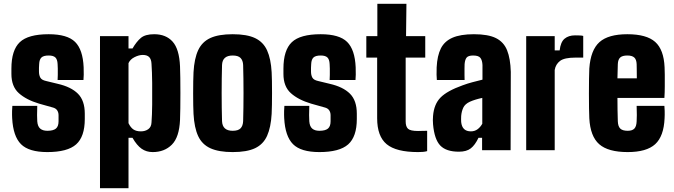

<svg xmlns="http://www.w3.org/2000/svg" viewBox="-20 -790 3547 1010"><path d="M229 10Q132 10 90.5 -31.5Q49 -73 44 -168Q43 -185 43.5 -206.5Q44 -228 45 -233H176Q174 -177 176 -152Q178 -125 191.5 -113.5Q205 -102 229 -102Q260 -102 274 -113.5Q288 -125 288 -152V-184Q288 -199 280.5 -210Q273 -221 256 -225L185 -245Q118 -265 79 -300Q40 -335 40 -401V-429Q40 -526 84 -568Q128 -610 236 -610Q334 -610 375 -569.5Q416 -529 420 -436Q421 -420 420.5 -397Q420 -374 419 -369H283Q284 -378 284 -395.5Q284 -413 284 -429.5Q284 -446 283 -453Q282 -477 271.5 -487.5Q261 -498 236 -498Q209 -498 198 -487.5Q187 -477 186 -453Q185 -442 185 -433.5Q185 -425 185 -414Q185 -395 192 -382Q199 -369 222 -364L284 -349Q354 -333 390 -297Q426 -261 426 -192V-164Q426 -71 380.5 -30.5Q335 10 229 10Z M506 200V-600H656V-535H677Q698 -571 721 -590.5Q744 -610 791 -610Q853 -610 888 -571Q923 -532 927 -441Q928 -417 928.5 -379.5Q929 -342 929 -300Q929 -258 928.5 -220.5Q928 -183 927 -159Q923 -68 884 -29Q845 10 783 10Q750 10 725 -7.5Q700 -25 677 -65H656V200ZM721 -99Q744 -99 760 -110.5Q776 -122 777 -146Q780 -185 780.5 -240.5Q781 -296 780.5 -353.5Q780 -411 777 -454Q776 -478 765 -489.5Q754 -501 731 -501Q711 -501 688 -489.5Q665 -478 656 -458V-142Q667 -119 682 -109Q697 -99 721 -99Z M1204 10Q1131 10 1087 -10Q1043 -30 1022.5 -74Q1002 -118 998 -191Q997 -208 996.5 -237Q996 -266 996 -299Q996 -332 996.5 -361.5Q997 -391 998 -410Q1002 -482 1022.5 -526Q1043 -570 1086.5 -590Q1130 -610 1204 -610Q1279 -610 1322 -589.5Q1365 -569 1385 -525Q1405 -481 1409 -410Q1410 -393 1410.5 -364Q1411 -335 1411 -302Q1411 -269 1410.5 -239.5Q1410 -210 1409 -191Q1405 -120 1385 -75.5Q1365 -31 1322 -10.5Q1279 10 1204 10ZM1204 -102Q1233 -102 1245.5 -115Q1258 -128 1259 -153Q1261 -222 1261 -300.5Q1261 -379 1259 -448Q1258 -472 1245.5 -485Q1233 -498 1204 -498Q1150 -498 1148 -448Q1146 -379 1146 -300Q1146 -221 1148 -153Q1150 -102 1204 -102Z M1660 10Q1563 10 1521.5 -31.5Q1480 -73 1475 -168Q1474 -185 1474.5 -206.5Q1475 -228 1476 -233H1607Q1605 -177 1607 -152Q1609 -125 1622.5 -113.5Q1636 -102 1660 -102Q1691 -102 1705 -113.5Q1719 -125 1719 -152V-184Q1719 -199 1711.5 -210Q1704 -221 1687 -225L1616 -245Q1549 -265 1510 -300Q1471 -335 1471 -401V-429Q1471 -526 1515 -568Q1559 -610 1667 -610Q1765 -610 1806 -569.5Q1847 -529 1851 -436Q1852 -420 1851.5 -397Q1851 -374 1850 -369H1714Q1715 -378 1715 -395.5Q1715 -413 1715 -429.5Q1715 -446 1714 -453Q1713 -477 1702.5 -487.5Q1692 -498 1667 -498Q1640 -498 1629 -487.5Q1618 -477 1617 -453Q1616 -442 1616 -433.5Q1616 -425 1616 -414Q1616 -395 1623 -382Q1630 -369 1653 -364L1715 -349Q1785 -333 1821 -297Q1857 -261 1857 -192V-164Q1857 -71 1811.5 -30.5Q1766 10 1660 10Z M2179 10Q2064 10 2014 -31.5Q1964 -73 1964 -168V-487H1907V-600H1965V-770H2118L2116 -600H2217V-487H2114V-151Q2114 -124 2126.5 -112.5Q2139 -101 2179 -101Q2190 -101 2201.5 -101.5Q2213 -102 2227 -102V5Q2217 8 2205 9Q2193 10 2179 10Z M2394 8Q2327 8 2296 -24.5Q2265 -57 2258 -136Q2256 -158 2258 -180Q2263 -242 2297.5 -277Q2332 -312 2413 -341Q2440 -351 2465 -357.5Q2490 -364 2518 -371V-448Q2517 -472 2507.5 -485Q2498 -498 2469 -498Q2444 -498 2435 -487.5Q2426 -477 2424 -453Q2424 -446 2423.5 -429.5Q2423 -413 2423.5 -395.5Q2424 -378 2424 -369H2278Q2277 -374 2276.5 -397Q2276 -420 2277 -436Q2280 -497 2299 -535Q2318 -573 2360 -591.5Q2402 -610 2473 -610Q2548 -610 2589 -589.5Q2630 -569 2647.5 -525.5Q2665 -482 2667 -412L2666 0H2516V-65H2497Q2479 -27 2456.5 -9.5Q2434 8 2394 8ZM2457 -99Q2477 -99 2492 -110Q2507 -121 2517 -139V-275Q2479 -267 2452 -255Q2426 -243 2417 -223.5Q2408 -204 2406 -180Q2405 -162 2406 -148Q2411 -99 2457 -99Z M2748 0V-600H2898V-525H2924Q2929 -569 2950 -586.5Q2971 -604 3005 -604Q3018 -604 3030 -603.5Q3042 -603 3048 -601V-487H3007Q2949 -487 2926 -469.5Q2903 -452 2898 -422V0Z M3329 -233H3475Q3476 -228 3476.5 -206.5Q3477 -185 3476 -168Q3472 -73 3426.5 -31.5Q3381 10 3282 10Q3179 10 3132 -31.5Q3085 -73 3080 -168Q3079 -185 3078.5 -220.5Q3078 -256 3078 -297.5Q3078 -339 3078.5 -375Q3079 -411 3080 -430Q3087 -527 3133.5 -568.5Q3180 -610 3280 -610Q3381 -610 3426.5 -569.5Q3472 -529 3476 -436Q3477 -425 3477 -397.5Q3477 -370 3477 -336.5Q3477 -303 3475 -275H3228Q3228 -243 3228.5 -212Q3229 -181 3230 -152Q3231 -125 3243 -113.5Q3255 -102 3282 -102Q3306 -102 3317 -113.5Q3328 -125 3329 -152Q3331 -177 3329 -233ZM3280 -498Q3254 -498 3242.5 -487.5Q3231 -477 3230 -453Q3229 -435 3229 -416.5Q3229 -398 3228 -378H3330Q3330 -405 3329.5 -427Q3329 -449 3329 -453Q3328 -477 3316.5 -487.5Q3305 -498 3280 -498Z"/></svg>

Font: Big Shoulders Display Black
Style: Regular
Weight: 900
Designer: Patric King
Foundry: XO Type Co
Version: Version 1.000; ttfautohint (v1.8.2)